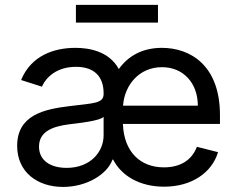

<svg xmlns="http://www.w3.org/2000/svg" viewBox="-20 -747 964 780"><path d="M236.2 12.4C331 12.4 415.1 -37.6 437.1 -98.7H439.6C474.4 -31.2 549 11.4 646.7 11.4C758.5 11.4 840.6 -45.1 865.8 -128.9L779.8 -150.6C758.9 -94.8 710.6 -67.1 646 -67.1C550.8 -67.1 484.4 -128.9 479.4 -241.1L479.8 -243.6H873.6V-279.5C873.6 -481.2 753.6 -552.6 637.4 -552.6C560.7 -552.6 501.8 -521.3 462.7 -466.6C421.9 -540.8 338.8 -552.6 286.2 -552.6C199.6 -552.6 106.5 -521.3 65.7 -421.9L150.2 -394.9C168 -434.3 211.3 -475.5 288.7 -475.5C363.3 -475.5 400.9 -435.7 400.9 -368.3V-365.4C400.9 -326 360.1 -328.1 261 -315.7C159.4 -303.3 49.7 -279.5 49.7 -154.5C49.7 -47.9 131.7 12.4 236.2 12.4ZM138.5 -151.3C138.5 -213.4 195 -233.3 259.2 -241.8C294.7 -246.1 386.4 -255.7 400.9 -272.4V-197.1C400.9 -130 347.3 -65 250.7 -65C185.7 -65 138.5 -94.5 138.5 -151.3ZM288.4 -655.2H621.8V-727.3H288.4ZM479.8 -317.8 480.1 -320C486.5 -401.6 545.5 -474.1 637.8 -474.1C726.6 -474.1 783.7 -407.7 783.7 -317.8Z"/></svg>

Font: Margiela Sans Text
Style: Regular
Weight: 400
Designer: Stefan Endress, Andreas Faust
Version: Version 1.100;FEAKit 1.0